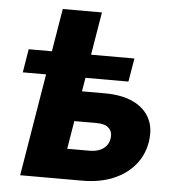

<svg xmlns="http://www.w3.org/2000/svg" viewBox="-52 -777 755 825"><g transform="rotate(5 325.5 -364.0)"><path d="M38.1 -441.4 54.7 -542.5H510.7L493.7 -441.4ZM154.8 -542.5 185.5 -727.5H354.5L323.7 -542.5ZM232.4 -382.3H396.5Q471.2 -382.3 520.5 -358.6Q569.8 -335 591.6 -292Q613.3 -249 603.5 -189.9Q594.2 -132.8 558.1 -89.8Q522 -46.9 464.8 -23.4Q407.7 0 333 0H65.4L155.3 -542.5H325.2L256.8 -130.9H354Q389.2 -130.9 411.6 -146.7Q434.1 -162.6 438.5 -189.9Q443.4 -219.2 426.5 -235.6Q409.7 -252 374.5 -252H210.4Z"/></g></svg>

Font: Inter 16pt ExtraBold
Style: Italic
Weight: 800
Italic angle: -9.3988°
Version: Version 4.001;git-66647c0bb